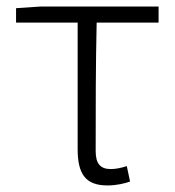

<svg xmlns="http://www.w3.org/2000/svg" viewBox="-20 -553 533 586"><path d="M308 13C335 13 361 7 377 1L367 -46C352 -41 334 -37 318 -37C286 -37 272 -54 272 -92C272 -220 272 -350 275 -484H464V-533H103L29 -528V-484H217V-98C217 -22 241 13 308 13Z"/></svg>

Font: Noto Sans CJK KR Light
Style: Regular
Weight: 300
Designer: Ryoko NISHIZUKA (kana & ideographs); Paul D. Hunt (Latin, Greek & Cyrillic); Wenlong ZHANG (bopomofo); Sandoll Communica
Foundry: Adobe Systems Incorporated
Version: Version 1.004;PS 1.004;hotconv 1.0.82;makeotf.lib2.5.63406